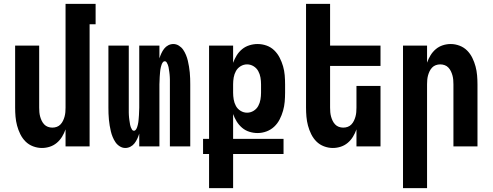

<svg xmlns="http://www.w3.org/2000/svg" viewBox="-20 -755 2540 990"><path d="M196 8Q173 8 150.5 -0.5Q128 -9 111.5 -25.5Q95 -42 84.5 -63.5Q74 -85 68 -107.5Q62 -130 60 -153.5Q58 -177 58 -200V-520H182V-200Q182 -188 183 -176.5Q184 -165 187 -154Q190 -143 195 -132.5Q200 -122 208 -113.5Q216 -105 227 -101Q238 -97 250 -97Q262 -97 273 -101Q284 -105 292 -113.5Q300 -122 305 -132.5Q310 -143 313 -154Q316 -165 317 -176.5Q318 -188 318 -200V-735H473V-630H442V0H318V-88Q311 -68 300 -50Q289 -32 273 -18.5Q257 -5 237 1.5Q217 8 196 8Z M626 8Q611 8 597.5 -0.5Q584 -9 575.5 -21.5Q567 -34 561 -48.5Q555 -63 551.5 -78Q548 -93 545.5 -108Q543 -123 541.5 -138.5Q540 -154 539.5 -169.5Q539 -185 539 -200V-520H644V-200Q644 -194 644 -187.5Q644 -181 644 -174.5Q644 -168 644.5 -161.5Q645 -155 645.5 -148.5Q646 -142 647 -136Q648 -130 649 -123.5Q650 -117 651 -111Q652 -105 654.5 -99Q657 -93 660.5 -87Q664 -81 671 -81Q677 -81 681 -87Q685 -93 687 -99Q689 -105 690.5 -111Q692 -117 693 -123.5Q694 -130 694.5 -136Q695 -142 695.5 -148.5Q696 -155 696.5 -161.5Q697 -168 697 -174.5Q697 -181 697.5 -187.5Q698 -194 698 -200V-520H802V-454Q806 -467 812 -480Q818 -493 826.5 -504Q835 -515 847.5 -521.5Q860 -528 874 -528Q889 -528 902.5 -519.5Q916 -511 924.5 -498.5Q933 -486 939 -471.5Q945 -457 948.5 -442Q952 -427 954.5 -412Q957 -397 958.5 -381.5Q960 -366 960.5 -350.5Q961 -335 961 -320V0H856V-320Q856 -326 856 -332.5Q856 -339 856 -345.5Q856 -352 855.5 -358.5Q855 -365 854.5 -371.5Q854 -378 853 -384Q852 -390 851 -396.5Q850 -403 849 -409Q848 -415 845.5 -421Q843 -427 839.5 -433Q836 -439 829 -439Q823 -439 819 -433Q815 -427 813 -421Q811 -415 809.5 -409Q808 -403 807 -396.5Q806 -390 805.5 -384Q805 -378 804.5 -371.5Q804 -365 803.5 -358.5Q803 -352 803 -345.5Q803 -339 802.5 -332.5Q802 -326 802 -320V0H698V-66Q694 -53 688 -40Q682 -27 673.5 -16Q665 -5 652.5 1.5Q640 8 626 8Z M1058 215V39H1027V-39H1058V-520H1182V-431Q1189 -451 1200.5 -469.5Q1212 -488 1228.5 -501.5Q1245 -515 1266 -521.5Q1287 -528 1308 -528Q1332 -528 1354.5 -520Q1377 -512 1394 -495.5Q1411 -479 1422 -457.5Q1433 -436 1439.5 -413.5Q1446 -391 1448 -367.5Q1450 -344 1450 -320V-277Q1450 -254 1448 -230.5Q1446 -207 1439.5 -184Q1433 -161 1422 -139.5Q1411 -118 1394 -102Q1377 -86 1354.5 -77.5Q1332 -69 1308 -69Q1287 -69 1266 -75.5Q1245 -82 1228.5 -96Q1212 -110 1200.5 -128.5Q1189 -147 1182 -167V-39H1442V39H1182V215ZM1254 -174Q1272 -174 1287.5 -183.5Q1303 -193 1311.5 -208.5Q1320 -224 1323 -242Q1326 -260 1326 -277V-320Q1326 -338 1323 -355.5Q1320 -373 1311.5 -388.5Q1303 -404 1287.5 -413.5Q1272 -423 1254 -423Q1236 -423 1220.5 -413.5Q1205 -404 1196.5 -388.5Q1188 -373 1185 -355.5Q1182 -338 1182 -320V-277Q1182 -260 1185 -242Q1188 -224 1196.5 -208.5Q1205 -193 1220.5 -183.5Q1236 -174 1254 -174Z M1696 8Q1673 8 1650.5 -0.5Q1628 -9 1611.5 -25.5Q1595 -42 1584.5 -63.5Q1574 -85 1568 -107.5Q1562 -130 1560 -153.5Q1558 -177 1558 -200V-735H1682V-520H1942V-415H1682V-200Q1682 -188 1683 -176.5Q1684 -165 1687 -154Q1690 -143 1695 -132.5Q1700 -122 1708 -113.5Q1716 -105 1727 -101Q1738 -97 1750 -97Q1762 -97 1773 -101Q1784 -105 1792 -113.5Q1800 -122 1805 -132.5Q1810 -143 1813 -154Q1816 -165 1817 -176.5Q1818 -188 1818 -200V-312H1942V0H1818V-88Q1811 -68 1800 -50Q1789 -32 1773 -18.5Q1757 -5 1737 1.5Q1717 8 1696 8Z M2058 215V-520H2182V-432Q2189 -452 2200 -470Q2211 -488 2227 -501.5Q2243 -515 2263 -521.5Q2283 -528 2304 -528Q2327 -528 2349.5 -519.5Q2372 -511 2388.5 -494.5Q2405 -478 2415.5 -456.5Q2426 -435 2432 -412.5Q2438 -390 2440 -366.5Q2442 -343 2442 -320V0H2318V-320Q2318 -332 2317 -343.5Q2316 -355 2313 -366Q2310 -377 2305 -387.5Q2300 -398 2292 -406.5Q2284 -415 2273 -419Q2262 -423 2250 -423Q2238 -423 2227 -419Q2216 -415 2208 -406.5Q2200 -398 2195 -387.5Q2190 -377 2187 -366Q2184 -355 2183 -343.5Q2182 -332 2182 -320V215Z"/></svg>

Font: Iosevka Term Curly Extrabold
Style: Regular
Weight: 800
Designer: Belleve Invis
Foundry: Belleve Invis
Version: Version 32.3.0